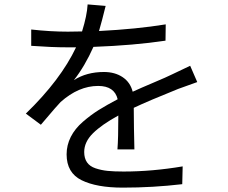

<svg xmlns="http://www.w3.org/2000/svg" viewBox="-20 -815 1040 874"><path d="M591.8 -134.8H514.6Q518.6 -185.5 518.6 -289.1Q443.4 -248 403.3 -208.5Q363.3 -168.9 363.3 -123Q363.3 -94.7 376 -76.2Q388.7 -57.6 415 -48.8Q441.4 -40 470.2 -37.1Q499 -34.2 542 -34.2Q672.9 -34.2 811.5 -57.6L809.6 23.4Q675.8 39.1 539.1 39.1Q419.9 39.1 351.6 5.4Q283.2 -28.3 283.2 -112.3Q283.2 -154.3 302.2 -191.9Q321.3 -229.5 357.4 -260.7Q393.6 -292 429.7 -314.5Q465.8 -336.9 515.6 -363.3Q501 -423.8 426.8 -423.8Q337.9 -423.8 255.9 -350.6Q247.1 -342.8 166 -247.1L97.7 -297.9Q255.9 -451.2 326.2 -599.6H285.2Q215.8 -599.6 122.1 -606.4V-680.7Q210 -670.9 289.1 -670.9Q330.1 -670.9 353.5 -671.9Q376 -744.1 378.9 -794.9L460.9 -788.1Q443.4 -716.8 430.7 -673.8Q602.5 -682.6 734.4 -704.1L733.4 -629.9Q588.9 -608.4 405.3 -601.6Q366.2 -513.7 316.4 -450.2Q374 -487.3 453.1 -487.3Q502.9 -487.3 538.1 -463.9Q573.2 -440.4 584 -397.5Q620.1 -414.1 680.2 -439.5Q740.2 -464.8 763.7 -476.6Q772.5 -480.5 845.7 -515.6L877.9 -441.4Q868.2 -438.5 791 -410.2Q657.2 -356.4 588.9 -324.2Q588.9 -300.8 589.8 -231Q590.8 -161.1 591.8 -134.8Z"/></svg>

Font: GenEi Gothic M Regular
Style: Regular
Weight: 400
Designer: o_tamon (Modified); [Source Han Sans]
Ryoko NISHIZUKA  (kana & ideographs); Paul D. Hunt (Latin, Greek & Cyrillic); Wenl
Version: Version 1.1a;Original Version 1.004